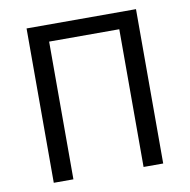

<svg xmlns="http://www.w3.org/2000/svg" viewBox="-75 -730 795 804"><g transform="rotate(-10 322.5 -328.0)"><path d="M89.7 0V-656.3H555V0H471.5V-585.6H173.2V0Z"/></g></svg>

Font: SourceSans3VF
Style: Regular
Weight: 200
Designer: Paul D. Hunt
Foundry: Adobe
Version: Version 3.052;hotconv 1.1.0;makeotfexe 2.6.0